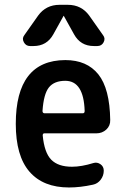

<svg xmlns="http://www.w3.org/2000/svg" viewBox="-20 -785 540 814"><path d="M256.8 -442.4Q210 -442.4 187.5 -414.6Q165 -386.7 160.2 -314.5Q160.2 -305.7 168 -304.7H331.1Q338.9 -304.7 338.9 -314.5Q335 -442.4 256.8 -442.4ZM272.5 9.8Q163.1 9.8 105 -57.1Q46.9 -124 46.9 -259.8Q46.9 -529.3 256.8 -530.3Q348.6 -530.3 397 -469.7Q445.3 -409.2 447.3 -276.4Q448.2 -252 430.7 -235.8Q413.1 -219.7 388.7 -219.7H168Q161.1 -219.7 161.1 -210.9Q168 -137.7 197.3 -107.9Q226.6 -78.1 285.2 -78.1Q325.2 -78.1 376 -93.8Q391.6 -98.6 405.8 -88.9Q419.9 -79.1 419.9 -61.5Q419.9 -40 406.7 -22.9Q393.6 -5.9 374 -2Q320.3 9.8 272.5 9.8ZM358.4 -718.8 417 -635.7Q427.7 -622.1 419.4 -606Q411.1 -589.8 392.6 -589.8H377.9Q321.3 -589.8 293.9 -639.6L251 -716.8Q251 -717.8 250 -717.8Q249 -717.8 249 -716.8L206.1 -639.6Q178.7 -589.8 122.1 -589.8H107.4Q89.8 -589.8 81.1 -606Q72.3 -622.1 83 -635.7L141.6 -718.8Q174.8 -764.6 232.4 -764.6H267.6Q325.2 -764.6 358.4 -718.8Z"/></svg>

Font: Rounded Mgen+ 1m medium
Style: Regular
Weight: 500
Designer: [Source Han Sans]
Ryoko NISHIZUKA  (kana & ideographs); Paul D. Hunt (Latin, Greek & Cyrillic); Wenlong ZHANG  (bopomofo
Version: Version 1.059.20150602